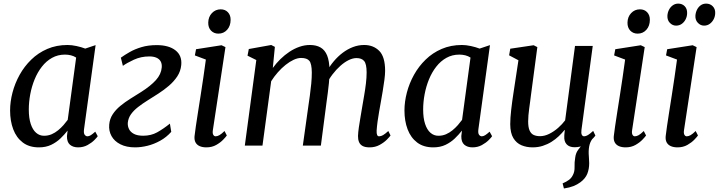

<svg xmlns="http://www.w3.org/2000/svg" viewBox="-20 -822 4058 1084"><path d="M454.5 -92.9Q451.3 -69.7 458.2 -61Q465 -52.4 473.5 -52.4Q482.7 -52.4 492.8 -58.8Q503 -65.3 517.8 -78.6L531.8 -53Q527.8 -46.3 512.7 -31.1Q497.6 -15.9 474 -2.9Q450.3 10 420.9 10Q392.6 10 375 -4.9Q357.4 -19.9 358 -53.8L361.7 -84.8Q344 -62.2 321.3 -40.3Q298.6 -18.5 268.7 -4.2Q238.8 10 199.9 10Q144.7 10 108.6 -17.5Q72.5 -44.9 54.7 -92.1Q37 -139.4 37 -198.1Q37 -247.4 50.6 -299.5Q64.2 -351.6 90.8 -399.5Q117.3 -447.3 156.5 -485.4Q195.6 -523.6 247.1 -545.8Q298.5 -568 361.5 -568Q384.5 -568 412.3 -562Q440.2 -555.9 461.3 -547.7L519.8 -567.3ZM409.9 -497Q396.4 -505.8 380.4 -509.7Q364.3 -513.7 346.9 -513.7Q306.4 -513.7 273.8 -495.4Q241.2 -477.2 216.7 -445.8Q192.1 -414.5 175.6 -374.3Q159.2 -334.2 150.9 -290.2Q142.6 -246.3 142.6 -203.4Q142.6 -155.2 153.6 -122.1Q164.5 -89.1 183.9 -72.3Q203.2 -55.5 228.6 -55.5Q251.8 -55.5 271.7 -64.1Q291.6 -72.8 308.3 -86.6Q325 -100.4 338.6 -115.8Q352.1 -131.3 362.3 -145.3Z M743 10Q693.6 10 659.6 -7.4Q625.6 -24.7 609.5 -54Q593.4 -83.3 596.6 -118.7Q599.4 -151.2 616.4 -176.9Q633.3 -202.6 659.3 -224Q685.3 -245.4 716 -264.6Q746.8 -283.7 777 -302.8Q830.5 -336.8 860.2 -369.7Q889.9 -402.7 893.1 -440.6Q895 -461.2 887.1 -475.3Q879.3 -489.3 862.9 -496.4Q846.6 -503.4 823.1 -503.4Q776.1 -503.4 735.9 -484.9Q695.8 -466.4 673.8 -450.2L662.3 -496.4Q683.6 -511.7 712.3 -528.1Q741 -544.6 778.8 -555.9Q816.6 -567.3 864.8 -567.3Q933 -567.3 970.7 -537.8Q1008.4 -508.3 1003.3 -455.2Q1000 -419.9 981 -391Q962 -362.1 933.7 -337.9Q905.3 -313.6 873.8 -293.4Q842.3 -273.1 813.5 -255.2Q784.9 -237.3 760.2 -218.2Q735.4 -199.1 719.8 -177.4Q704.2 -155.6 701.5 -128.8Q700.2 -110 708.4 -93.2Q716.6 -76.3 736.3 -66Q756 -55.7 788.4 -55.7Q832.7 -55.7 867.2 -74.8Q901.7 -93.9 939.2 -124.1L946.9 -77.6Q919.3 -46.7 884.3 -27.4Q849.3 -8 812.8 1Q776.2 10 743 10Z M1145.3 10Q1123.4 10 1107.6 3.2Q1091.8 -3.7 1084.1 -17.6Q1076.4 -31.5 1078.3 -52.9Q1080.3 -73.2 1085.6 -108.2Q1090.9 -143.2 1097.8 -188.3Q1104.8 -233.3 1112.8 -283.9Q1120.7 -334.4 1128.3 -386.2Q1135.9 -437.9 1142.3 -485.7L1080.2 -509.1L1086.8 -544.1L1230.7 -566.6L1252.9 -556L1181.9 -87.9Q1179 -69.9 1184 -61.1Q1188.9 -52.4 1197.1 -52.4Q1207.4 -52.4 1219 -59Q1230.6 -65.6 1247.6 -82.3L1260.6 -57.1Q1255.8 -49.9 1240.5 -33.8Q1225.3 -17.7 1201.2 -3.9Q1177 10 1145.3 10ZM1213 -632.1Q1187.8 -632.1 1171.4 -649.1Q1155.1 -666.2 1155.7 -694.6Q1156.4 -727 1176.4 -748.1Q1196.5 -769.3 1226 -769.3Q1251.4 -769.3 1266.8 -752.8Q1282.2 -736.3 1282 -710.2Q1281.9 -675.7 1262.4 -653.9Q1242.9 -632.1 1213 -632.1Z M1531.9 -557.4 1520.2 -438.3Q1539.1 -464.5 1563 -488Q1586.9 -511.5 1614.2 -529.6Q1641.5 -547.7 1670.6 -557.8Q1699.7 -568 1729.3 -568Q1766.1 -568 1790.4 -553.6Q1814.7 -539.3 1827.1 -508.4Q1839.5 -477.4 1840.4 -426.9Q1840.5 -422 1840.4 -416.7Q1840.2 -411.3 1840 -406Q1839.8 -400.6 1839.1 -394.7L1823.3 -415.6Q1840.9 -447.9 1864.2 -475.7Q1887.5 -503.4 1914.9 -524.1Q1942.4 -544.8 1972.9 -556.4Q2003.4 -568 2036 -568Q2088 -568 2121.2 -534.7Q2154.3 -501.4 2154.3 -422.1Q2154.3 -401.6 2150.3 -371.1Q2146.3 -340.7 2140.8 -307.9Q2135.3 -275.1 2130.3 -247Q2125.8 -221.6 2120.7 -192.9Q2115.6 -164.1 2111.7 -136Q2107.9 -107.8 2106.4 -84.8Q2105.7 -67.9 2109.2 -60.1Q2112.6 -52.4 2120.1 -52.4Q2131.1 -52.4 2142.8 -59.2Q2154.6 -66.1 2172.3 -82.3L2184.9 -57.1Q2180.1 -49.9 2164.3 -33.8Q2148.5 -17.7 2123.5 -3.9Q2098.5 10 2066.4 10Q2041.2 10 2026.8 1.9Q2012.4 -6.2 2006.7 -20.8Q2000.9 -35.3 2001.3 -54.6Q2002 -75.5 2006.1 -103.9Q2010.2 -132.4 2015.7 -163.4Q2021.2 -194.3 2025.7 -222.9Q2030.2 -250.1 2036 -283.2Q2041.8 -316.3 2045.9 -350.3Q2050 -384.3 2049.9 -413.8Q2049.7 -461.2 2035.8 -477.6Q2021.8 -494.1 1992.6 -494.1Q1971.9 -494.1 1948.5 -482.6Q1925 -471.1 1901.7 -450.3Q1878.3 -429.6 1857.6 -402.4Q1836.9 -375.3 1821.7 -344L1840.9 -403.3Q1839.8 -380 1837 -352.6Q1834.2 -325.3 1830.7 -298.2Q1827.3 -271.1 1823.8 -247L1791.6 0H1689.7L1720.6 -220.6Q1724.8 -248.8 1729.4 -282.4Q1734.1 -316 1737.3 -350Q1740.5 -383.9 1740.4 -413Q1739.9 -462.2 1726.6 -478.5Q1713.3 -494.8 1679.8 -494.8Q1660.4 -494.8 1638.1 -484.5Q1615.7 -474.2 1592.7 -455.9Q1569.8 -437.7 1548.8 -413.9Q1527.8 -390.2 1511 -363.4L1461.9 0H1362.2L1427 -483L1377.4 -507.7L1384.7 -545.2L1511.2 -568Z M2681 -92.9Q2677.8 -69.7 2684.7 -61Q2691.5 -52.4 2700 -52.4Q2709.2 -52.4 2719.3 -58.8Q2729.5 -65.3 2744.3 -78.6L2758.3 -53Q2754.3 -46.3 2739.2 -31.1Q2724.1 -15.9 2700.5 -2.9Q2676.8 10 2647.4 10Q2619.1 10 2601.5 -4.9Q2583.9 -19.9 2584.5 -53.8L2588.2 -84.8Q2570.5 -62.2 2547.8 -40.3Q2525.1 -18.5 2495.2 -4.2Q2465.3 10 2426.4 10Q2371.2 10 2335.1 -17.5Q2299 -44.9 2281.2 -92.1Q2263.5 -139.4 2263.5 -198.1Q2263.5 -247.4 2277.1 -299.5Q2290.7 -351.6 2317.3 -399.5Q2343.8 -447.3 2383 -485.4Q2422.1 -523.6 2473.6 -545.8Q2525 -568 2588 -568Q2611 -568 2638.8 -562Q2666.7 -555.9 2687.8 -547.7L2746.3 -567.3ZM2636.4 -497Q2622.9 -505.8 2606.9 -509.7Q2590.8 -513.7 2573.4 -513.7Q2532.9 -513.7 2500.3 -495.4Q2467.7 -477.2 2443.2 -445.8Q2418.6 -414.5 2402.1 -374.3Q2385.7 -334.2 2377.4 -290.2Q2369.1 -246.3 2369.1 -203.4Q2369.1 -155.2 2380.1 -122.1Q2391 -89.1 2410.4 -72.3Q2429.7 -55.5 2455.1 -55.5Q2478.3 -55.5 2498.2 -64.1Q2518.1 -72.8 2534.8 -86.6Q2551.5 -100.4 2565.1 -115.8Q2578.6 -131.3 2588.8 -145.3Z M3163.8 242.1 3156.4 213.4Q3178.7 203.9 3192.6 193.3Q3206.5 182.8 3214.5 166.2Q3224.8 146.7 3223.9 120.6Q3222.9 94.4 3227.6 67.3Q3230.8 40.4 3246.2 21.2Q3261.7 2 3272 -11.9L3332.8 -48.8Q3314.7 -27.7 3308.8 -5.7Q3302.9 16.3 3303.6 45Q3304 57.3 3305.2 71.7Q3306.5 86.1 3306.5 99.4Q3306.5 132.1 3295.8 159.1Q3285 186 3257.1 206.8Q3239.3 220 3217.6 228.6Q3195.9 237.2 3163.8 242.1ZM2987.1 10Q2952.8 10 2924.2 -1.9Q2895.6 -13.9 2878.3 -42.4Q2861 -70.8 2860.7 -120.7Q2860.7 -138.2 2862.1 -159Q2863.5 -179.8 2866.2 -202.9Q2868.8 -226 2872 -249.4Q2875.1 -272.9 2878.6 -294.8L2907 -481.7L2854.3 -509.7L2860.9 -547L2992.9 -566.6L3013.7 -556L2978.5 -290.8Q2976 -269.3 2973.1 -248.8Q2970.2 -228.2 2967.7 -208.8Q2965.1 -189.5 2963.5 -171.4Q2961.9 -153.3 2961.9 -136.6Q2961.9 -103.3 2970 -85.2Q2978 -67.1 2993 -60.1Q3008.1 -53.2 3028.9 -53.2Q3054.8 -53.2 3081.2 -66.4Q3107.7 -79.7 3131.1 -100.1Q3154.4 -120.6 3170.7 -142.6L3226.4 -562.6H3326.5L3262.8 -88.6Q3260.3 -69.9 3264.8 -61.1Q3269.3 -52.4 3277.8 -52.4Q3287.4 -52.4 3299.1 -59.3Q3310.8 -66.2 3328.9 -82.9L3341.5 -56.7Q3337.2 -49.7 3321.1 -33.7Q3305.1 -17.8 3280.2 -4.2Q3255.4 9.3 3224.7 9.3Q3193.8 9.3 3178.9 -7.6Q3163.9 -24.4 3165.9 -52.7Q3165.8 -54.6 3166 -58.5Q3166.2 -62.3 3166.7 -67.3Q3167.3 -72.3 3167.8 -77.6Q3168.3 -82.8 3168.8 -87.4L3167.5 -88.4Q3152.8 -70.3 3134.4 -52.8Q3116 -35.3 3093.4 -21.1Q3070.7 -7 3044.3 1.5Q3017.8 10 2987.1 10Z M3512.3 10Q3490.4 10 3474.6 3.2Q3458.8 -3.7 3451.1 -17.6Q3443.4 -31.5 3445.3 -52.9Q3447.3 -73.2 3452.6 -108.2Q3457.9 -143.2 3464.8 -188.3Q3471.8 -233.3 3479.8 -283.9Q3487.7 -334.4 3495.3 -386.2Q3502.9 -437.9 3509.3 -485.7L3447.2 -509.1L3453.8 -544.1L3597.7 -566.6L3619.9 -556L3548.9 -87.9Q3546 -69.9 3551 -61.1Q3555.9 -52.4 3564.1 -52.4Q3574.4 -52.4 3586 -59Q3597.6 -65.6 3614.6 -82.3L3627.6 -57.1Q3622.8 -49.9 3607.5 -33.8Q3592.3 -17.7 3568.2 -3.9Q3544 10 3512.3 10ZM3580 -632.1Q3554.8 -632.1 3538.4 -649.1Q3522.1 -666.2 3522.7 -694.6Q3523.4 -727 3543.4 -748.1Q3563.5 -769.3 3593 -769.3Q3618.4 -769.3 3633.8 -752.8Q3649.2 -736.3 3649 -710.2Q3648.9 -675.7 3629.4 -653.9Q3609.9 -632.1 3580 -632.1Z M3805.3 10Q3783.4 10 3767.6 3.2Q3751.8 -3.7 3744.1 -17.6Q3736.4 -31.5 3738.3 -52.9Q3740.3 -73.2 3745.6 -108.2Q3750.9 -143.2 3757.8 -188.3Q3764.8 -233.3 3772.8 -283.9Q3780.7 -334.4 3788.3 -386.2Q3795.9 -437.9 3802.3 -485.7L3740.2 -509.1L3746.8 -544.1L3890.7 -566.6L3912.9 -556L3841.9 -87.9Q3839 -69.9 3844 -61.1Q3848.9 -52.4 3857.1 -52.4Q3867.4 -52.4 3879 -59Q3890.6 -65.6 3907.6 -82.3L3920.6 -57.1Q3915.8 -49.9 3900.5 -33.8Q3885.3 -17.7 3861.2 -3.9Q3837 10 3805.3 10ZM3796.8 -677.3Q3777.4 -677.3 3762.2 -692.6Q3747.1 -707.8 3748 -732.6Q3749.1 -751.7 3757.2 -767.2Q3765.3 -782.8 3778.8 -792.2Q3792.3 -801.6 3809 -801.6Q3831.5 -801.6 3845.7 -787Q3859.9 -772.5 3859.4 -748.2Q3859.4 -730.2 3851.4 -713.8Q3843.4 -697.4 3829.5 -687.4Q3815.5 -677.3 3796.8 -677.3ZM3955 -677.3Q3935.3 -677.3 3920.2 -692.9Q3905.1 -708.5 3906.1 -732.7Q3907.2 -750.9 3914.9 -766.7Q3922.7 -782.4 3935.9 -792Q3949.2 -801.6 3966.6 -801.6Q3989.6 -801.6 4004.1 -786.5Q4018.7 -771.5 4017.9 -748.4Q4017.7 -730 4009.5 -713.8Q4001.2 -697.6 3987.3 -687.5Q3973.3 -677.3 3955 -677.3Z"/></svg>

Font: Merriweather Light
Style: Italic
Weight: 300
Italic angle: -7.8°
Designer: Eben Sorkin
Foundry: Eben Sorkin
Version: Version 2.101